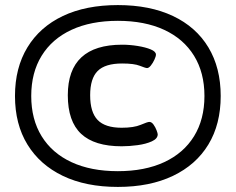

<svg xmlns="http://www.w3.org/2000/svg" viewBox="-20 -728 928 756"><path d="M444 8Q318 8 227.5 -35.5Q137 -79 88 -159Q39 -239 39 -350Q39 -461 88 -541.5Q137 -622 227.5 -665Q318 -708 444 -708Q570 -708 661 -665Q752 -622 800.5 -541.5Q849 -461 849 -350Q849 -239 800.5 -159Q752 -79 661 -35.5Q570 8 444 8ZM444 -54Q550 -54 626.5 -89.5Q703 -125 744 -191.5Q785 -258 785 -350Q785 -442 744 -508.5Q703 -575 626.5 -610.5Q550 -646 444 -646Q338 -646 261.5 -610.5Q185 -575 144 -508.5Q103 -442 103 -350Q103 -258 144 -191.5Q185 -125 261.5 -89.5Q338 -54 444 -54ZM459 -152Q352 -152 299.5 -201Q247 -250 247 -353Q247 -552 461 -552Q491 -552 522 -547Q553 -542 573.5 -533.5Q594 -525 594 -513Q594 -506 588 -493Q582 -480 574 -470Q566 -460 559 -460Q553 -460 530.5 -469Q508 -478 461 -478Q394 -478 364.5 -448.5Q335 -419 335 -353Q335 -286 364.5 -255.5Q394 -225 459 -225Q507 -225 534 -236.5Q561 -248 568 -248Q577 -248 584.5 -237.5Q592 -227 596.5 -215Q601 -203 601 -199Q601 -182 578 -171.5Q555 -161 522 -156.5Q489 -152 459 -152Z"/></svg>

Font: Asap Expanded
Style: Bold
Weight: 700
Width: 7
Designer: Pablo Cosgaya
Foundry: Omnibus-Type
Version: Version 3.001; ttfautohint (v1.8.4.7-5d5b)